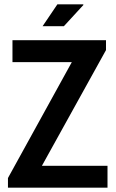

<svg xmlns="http://www.w3.org/2000/svg" viewBox="-20 -873 541 893"><path d="M17 0V-45L314 -584H38V-686H473V-640L175 -102H480V0ZM178 -751 247 -853H367L368 -850L277 -751Z"/></svg>

Font: Archivo Narrow SemiBold
Style: Regular
Weight: 600
Designer: Hector Gatti
Foundry: Omnibus-Type
Version: Version 3.002